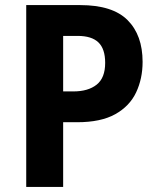

<svg xmlns="http://www.w3.org/2000/svg" viewBox="-20 -734 620 754"><path d="M295 -714Q422 -714 481 -655Q540 -596 540 -491Q540 -425 514.5 -371Q489 -317 432.5 -285.5Q376 -254 283 -254H228V0H83V-714ZM285 -593H228V-375H268Q326 -375 359.5 -401.5Q393 -428 393 -487Q393 -542 366.5 -567.5Q340 -593 285 -593Z"/></svg>

Font: Noto Sans Gurmukhi UI SemiCondensed
Style: Bold
Weight: 700
Width: 4
Designer: Jelle Bosma - Monotype Design Team
Foundry: Monotype Imaging Inc.
Version: Version 2.004; ttfautohint (v1.8.4.7-5d5b)